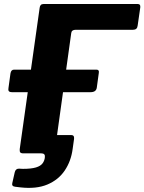

<svg xmlns="http://www.w3.org/2000/svg" viewBox="-20 -762 717 954"><path d="M56 166Q37 164 41 148L53 95Q57 76 74 76L94 77Q135 77 158.5 70Q182 63 192 49Q202 35 203 18Q205 0 185 0H105L250 -107Q248 -91 262 -91H334Q350 -91 348 -72L341 -22Q333 39 301.5 85.5Q270 132 215 155Q160 178 81 169ZM177 -723Q179 -742 196 -742H665Q679 -742 677 -725L664 -635Q662 -614 641 -614H356Q336 -614 334 -598L254 -23Q250 0 225 0H97Q84 0 80.5 -5Q77 -10 78 -21ZM471 -400 461 -327Q458 -304 430 -304H40Q28 -304 24 -309Q20 -314 22 -324L32 -397Q35 -416 50 -416H459Q474 -416 471 -400Z"/></svg>

Font: Libre Franklin
Style: Bold Italic
Weight: 700
Italic angle: -8°
Designer: Pablo Impallari, Rodrigo Fuenzalida, Nhung Nguyen
Foundry: Impallari Type
Version: Version 3.000